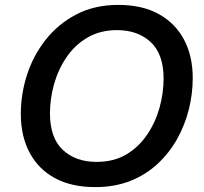

<svg xmlns="http://www.w3.org/2000/svg" viewBox="-20 -752 832 784"><path d="M65 -287Q65 -367 90 -445.5Q115 -524 166 -589Q217 -654 291.5 -693Q366 -732 463 -732Q560 -732 627.5 -695Q695 -658 731 -591Q767 -524 767 -433Q767 -369 751 -305Q735 -241 703 -184Q671 -127 623 -82.5Q575 -38 511.5 -13Q448 12 369 12Q272 12 204.5 -24.5Q137 -61 101 -128.5Q65 -196 65 -287ZM184 -289Q184 -189 236.5 -140Q289 -91 374 -91Q445 -91 496 -121.5Q547 -152 581 -202.5Q615 -253 631.5 -312.5Q648 -372 648 -431Q648 -531 595.5 -580Q543 -629 458 -629Q389 -629 337 -598.5Q285 -568 251 -517.5Q217 -467 200.5 -407.5Q184 -348 184 -289Z"/></svg>

Font: Kufam Medium
Style: Italic
Weight: 500
Italic angle: -11°
Designer: Artur Schmal
Foundry: Original Type
Version: Version 1.301; ttfautohint (v1.8.3)